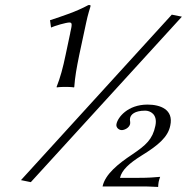

<svg xmlns="http://www.w3.org/2000/svg" viewBox="-20 -659 740 760"><path d="M660 -601 63 54 102 62 700 -593ZM526 45H455C462 14 492 -13 540 -43C605 -83 645 -116 654 -162C668 -226 614 -245 564 -245C485 -245 446 -194 441 -168C438 -155 450 -144 462 -144C472 -144 491 -152 495 -168C496 -172 495 -176 495 -179C494 -183 494 -187 495 -192C498 -205 512 -221 555 -221C573 -221 605 -208 595 -161C584 -107 557 -84 504 -48C448 -11 396 31 386 79H525C560 79 571 79 606 81C606 75 607 67 608 61C609 55 612 47 614 41C587 43 573 45 526 45ZM240 -443C229 -390 219 -353 204 -315L205 -313C205 -313 214 -315 239 -315C264 -315 273 -313 273 -313L274 -315C277 -356 283 -389 294 -443L321 -569C327 -599 338 -633 338 -633C338 -636 339 -639 336 -639H330C280 -612 229 -596 178 -579L182 -550C197 -557 242 -570 255 -570C267 -570 265 -560 258 -529V-528Z"/></svg>

Font: Libertinus Sans
Style: Italic
Weight: 400
Italic angle: -12°
Designer: Philipp H. Poll, Khaled Hosny
Foundry: Caleb Maclennan
Version: Version 7.050;RELEASE